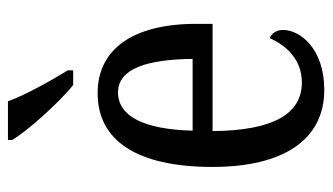

<svg xmlns="http://www.w3.org/2000/svg" viewBox="-192 -614 816 471"><g transform="rotate(-90 215.5 -378.0)"><path d="M243 -606H279V-619C256 -657 219 -721 203 -766H108V-756C128 -721 198 -642 243 -606ZM231 10C333 10 378 -50 378 -91C378 -109 369 -119 358 -124C339 -81 304 -45 249 -45C173 -45 131 -114 130 -264H393V-304C393 -462 329 -546 223 -546C108 -546 42 -452 42 -264C42 -90 109 10 231 10ZM307 -313H131C134 -430 165 -496 225 -496C284 -496 306 -422 307 -313Z"/></g></svg>

Font: Noto Serif Sinhala ExtraCondensed
Style: Regular
Weight: 400
Width: 2
Designer: Jelle Bosma - Monotype Design Team
Foundry: Monotype Imaging Inc.
Version: Version 2.007